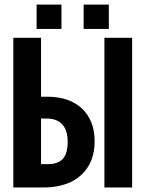

<svg xmlns="http://www.w3.org/2000/svg" viewBox="-20 -825 640 845"><path d="M38.6 -658.7H160.6V-399.4H187Q286.1 -399.4 341.3 -346.7Q396.5 -293.9 396.5 -203.1Q396.5 -108.9 336.9 -54.4Q277.3 0 171.4 0H38.6ZM277.8 -201.2Q277.8 -251.5 254.2 -277.3Q230.5 -303.2 186.5 -303.2H160.6V-102.5H189.5Q234.9 -102.5 256.3 -125.7Q277.8 -148.9 277.8 -201.2ZM561.5 0H439.5V-658.7H561.5ZM348.1 -697.8V-804.7H459V-697.8ZM141.1 -697.8V-804.7H250.5V-697.8Z"/></svg>

Font: Liberation Mono
Style: Bold
Weight: 700
Monospace: yes
Designer: Steve Matteson
Foundry: Ascender Corporation
Version: Version 2.1.5